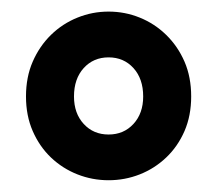

<svg xmlns="http://www.w3.org/2000/svg" viewBox="-20 -721 371 328"><path d="M165.5 -413.1Q137.7 -413.1 112.3 -423.1Q86.9 -433.1 67.1 -451.9Q47.4 -470.7 35.9 -497.1Q24.4 -523.4 24.4 -556.2Q24.4 -589.4 35.9 -615.7Q47.4 -642.1 67.1 -661.4Q86.9 -680.7 112.3 -690.9Q137.7 -701.2 165.5 -701.2Q193.4 -701.2 218.8 -690.9Q244.1 -680.7 263.9 -661.4Q283.7 -642.1 295.2 -615.7Q306.6 -589.4 306.6 -556.2Q306.6 -523.4 295.2 -497.1Q283.7 -470.7 263.9 -451.9Q244.1 -433.1 218.8 -423.1Q193.4 -413.1 165.5 -413.1ZM165.5 -491.2Q191.4 -491.2 208 -509.3Q224.6 -527.3 224.6 -556.2Q224.6 -586.4 208 -604.7Q191.4 -623 165.5 -623Q139.6 -623 123 -604.7Q106.4 -586.4 106.4 -556.2Q106.4 -527.3 123 -509.3Q139.6 -491.2 165.5 -491.2Z"/></svg>

Font: Pyidaungsu Book
Style: Bold
Weight: 700
Designer: Sun Tun
Foundry: MCF
Version: Version 1.008;February 27, 2020;FontCreator 11.0.0.2408 32-b